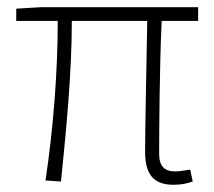

<svg xmlns="http://www.w3.org/2000/svg" viewBox="-20 -500 594 532"><path d="M461 12C484 12 499 8 514 3L507 -30C487 -27 475 -25 466 -25C435 -25 421 -40 421 -74C421 -136 422 -317 428 -442H529V-480H92L25 -476V-442H140C140 -297 127 -139 106 0L149 3C163 -136 179 -295 179 -442H388C386 -321 382 -143 382 -80C382 -16 406 12 461 12Z"/></svg>

Font: Source Sans Pro Light
Style: Regular
Weight: 300
Designer: Paul D. Hunt
Foundry: Adobe Systems Incorporated
Version: Version 3.006;hotconv 1.0.111;makeotfexe 2.5.65597